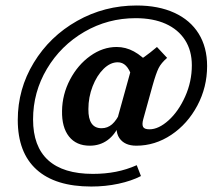

<svg xmlns="http://www.w3.org/2000/svg" viewBox="-20 -559 823 709"><path d="M45.6 -115.9Q45.6 -230.4 104.7 -327.5Q163.8 -424.7 264.6 -481.7Q365.4 -538.7 484.5 -538.7Q565.1 -538.7 623.8 -511.8Q682.6 -484.9 713.7 -434.7Q744.8 -384.5 744.8 -315.2Q744.8 -237 708.7 -169.1Q672.5 -101.2 612.5 -61.1Q552.4 -21 483.3 -21Q439.9 -21 420.7 -49.2Q401.5 -77.5 417.2 -133.9L469.3 -321.7Q491.6 -333.7 512.8 -348.8Q534.1 -363.9 559.6 -385.5L597.1 -345.3Q575.2 -326.5 565.7 -307.4Q556.2 -288.4 543.6 -243.7L508.9 -118.5Q503.7 -99.2 508.5 -90.3Q513.3 -81.5 531.9 -81.5Q565.8 -81.5 602.6 -114.7Q639.3 -147.9 663.8 -202.7Q688.4 -257.6 688.4 -318Q688.4 -372 663.3 -411.1Q638.2 -450.2 591.8 -471.1Q545.3 -491.9 480.9 -491.9Q378.3 -491.9 291.4 -441.4Q204.5 -390.8 153.3 -304.8Q102.1 -218.8 102.1 -118Q102.1 -18.2 157.8 32.5Q213.6 83.1 322.9 83.1Q368.2 83.1 408 75.3Q447.7 67.5 484.9 51L500.5 91.1Q465.6 109.1 417.4 119.5Q369.2 129.8 317.1 129.8Q184.2 129.8 114.9 67.1Q45.6 4.4 45.6 -115.9ZM209.1 -149.5Q209.9 -210.5 238.6 -265.1Q267.3 -319.6 313.4 -352.5Q359.6 -385.5 410.8 -385.5Q444.2 -385.5 474.5 -369Q504.8 -352.5 536.5 -317.7L466.8 -276.6Q457.6 -303.8 444.9 -316.4Q432.3 -329 414.7 -329Q387.4 -329 362.5 -304.6Q337.6 -280.2 322 -240.2Q306.4 -200.2 306.4 -156.2Q306 -120.8 318.2 -103.2Q330.3 -85.5 355 -85.5Q377 -85.5 393.8 -100Q410.5 -114.5 425.7 -146.8L422.4 -102.4Q405.9 -62.5 377.4 -41.7Q349 -21 311.5 -21Q261.7 -21 234.8 -54.9Q207.9 -88.9 209.1 -149.5Z"/></svg>

Font: Playfair Micro SmCond SmLight
Style: Italic
Weight: 360
Width: 4
Italic angle: -15.6°
Designer: Claus Eggers Sørensen
Foundry: Claus Eggers Sørensen
Version: Version 2.203;Glyphs 3.3 (3326)